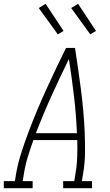

<svg xmlns="http://www.w3.org/2000/svg" viewBox="-54 -986 574 1006"><path d="M-34 0V-37H24L30 -74Q40 -131 58 -187Q76 -243 97 -298.5Q118 -354 141 -409Q164 -464 189 -518.5Q214 -573 239.5 -627Q265 -681 292 -735H339Q347 -681 355 -627Q363 -573 370 -518.5Q377 -464 382 -409Q387 -354 389.5 -298.5Q392 -243 391.5 -186.5Q391 -130 381 -74L375 -37H428V0H277V-37H335L341 -74Q349 -118 350.5 -163Q352 -208 351 -252H121Q105 -208 91.5 -163.5Q78 -119 71 -74L65 -37H117V0ZM134 -288H349Q345 -387 333.5 -484Q322 -581 307 -677Q260 -581 216 -484Q172 -387 134 -288ZM419 -806 319 -944 355 -966 449 -824ZM249 -806 149 -944 185 -966 279 -824Z"/></svg>

Font: Iosevka Curly Slab XLtObl
Style: Regular
Weight: 200
Italic angle: -9°
Monospace: yes
Designer: Belleve Invis
Foundry: Belleve Invis
Version: Version 11.1.0; ttfautohint (v1.8.3)